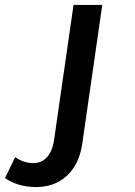

<svg xmlns="http://www.w3.org/2000/svg" viewBox="-248 -552 542 770"><path d="M-228 162.1 -187 78.1Q-155.8 100.6 -117.2 102.1Q-82 103 -59.6 78.4Q-37.1 53.7 -30.8 6.8L46.9 -532.2H162.1L82 23.9Q69.8 107.4 19.8 153.3Q-30.3 199.2 -106.9 198.2Q-177.7 196.8 -228 162.1Z"/></svg>

Font: Trueno
Style: Italic
Weight: 400
Designer: Julieta Ulanovsky
Foundry: Julieta Ulanovsky
Version: Version 3.001b | FøM Fix